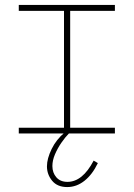

<svg xmlns="http://www.w3.org/2000/svg" viewBox="-20 -540 541 777"><path d="M56 0V-23H239V-496H56V-520H445V-496H264V-23H445V0ZM252 217Q212 217 191 191.5Q170 166 170 133Q170 102 189 63Q208 24 242 -4L259 0Q244 15 228.5 37.5Q213 60 202.5 84.5Q192 109 192 132Q192 159 208 177.5Q224 196 253 196Q314 196 359 110L376 120Q354 166 322 191.5Q290 217 252 217Z"/></svg>

Font: Padyakke Expanded One
Style: Regular
Weight: 400
Designer: James Puckett
Foundry: Dunwich Type Founders
Version: Version 1.500; ttfautohint (v1.8.4.7-5d5b)